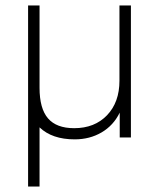

<svg xmlns="http://www.w3.org/2000/svg" viewBox="-20 -504 585 704"><path d="M460 -484V0H419V-91Q396 -44 352.5 -18.5Q309 7 254 7Q171 7 125 -37V180H83V-484H125V-182Q125 -106 156 -70Q187 -34 252 -34Q327 -34 372.5 -81.5Q418 -129 418 -208V-484Z"/></svg>

Font: wassup Sans
Style: Light
Weight: 200
Version: Version 2.001